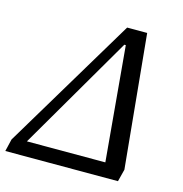

<svg xmlns="http://www.w3.org/2000/svg" viewBox="-133 -794 849 889"><g transform="rotate(15 291.5 -349.0)"><path d="M-15 -59 368 -698H464L526 -59L511 0H-29ZM432 -69 383 -618H376L56 -69Z"/></g></svg>

Font: IBM Plex Serif Text
Style: Italic
Weight: 450
Italic angle: -14°
Designer: Mike Abbink, Paul van der Laan, Pieter van Rosmalen
Foundry: Bold Monday
Version: Version 3.001